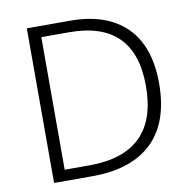

<svg xmlns="http://www.w3.org/2000/svg" viewBox="-80 -793 871 873"><g transform="rotate(-10 355.5 -357.0)"><path d="M649 -364Q649 -184 553.5 -92Q458 0 277 0H100V-714H299Q468 -714 558.5 -624.5Q649 -535 649 -364ZM588 -362Q588 -663 287 -663H158V-51H272Q588 -51 588 -362Z"/></g></svg>

Font: Noto Sans Arabic Light
Style: Regular
Weight: 300
Designer: Monotype Design Team, Nadine Chahine, Nizar Qandah and Khaled Hosny
Foundry: Monotype Imaging Inc.
Version: Version 2.012; ttfautohint (v1.8.4.7-5d5b)